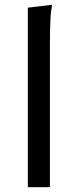

<svg xmlns="http://www.w3.org/2000/svg" viewBox="-20 -780 324 800"><path d="M96 -748 196 -760V-752Q192 -734 190.5 -707Q189 -680 188.5 -652Q188 -624 188 -604V0H96Z"/></svg>

Font: Kufam
Style: Regular
Weight: 400
Designer: Wael Morcos, Artur Schmal
Foundry: Original Type
Version: Version 1.301; ttfautohint (v1.8.3)